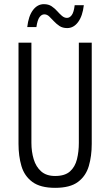

<svg xmlns="http://www.w3.org/2000/svg" viewBox="-20 -895 530 923"><path d="M69 -203V-690H131V-208Q131 -166 142 -129.5Q153 -93 178 -71Q203 -49 245 -49Q292 -49 316.5 -71Q341 -93 350 -129.5Q359 -166 359 -208V-690H421V-203Q421 -145 407 -97Q393 -49 355 -20.5Q317 8 245 8Q174 8 135.5 -20.5Q97 -49 83 -97Q69 -145 69 -203ZM111 -765Q117 -818 138.5 -846.5Q160 -875 191 -875Q213 -875 228 -865Q243 -855 254.5 -842Q266 -829 277.5 -819Q289 -809 302 -809Q315 -809 325 -822.5Q335 -836 339 -870H383Q377 -818 355.5 -789Q334 -760 303 -760Q281 -760 266 -770Q251 -780 239 -793Q227 -806 216.5 -816Q206 -826 193 -826Q180 -826 170 -812.5Q160 -799 155 -765Z"/></svg>

Font: Radio Canada Condensed Light
Style: Regular
Weight: 300
Width: 3
Designer: Charles Daoud, Etienne Aubert Bonn, Alexandre Saumier Demers, Jacques Le Bailly
Foundry: Radio-Canada
Version: Version 2.104; ttfautohint (v1.8.4.7-5d5b);gftools[0.9.28.de